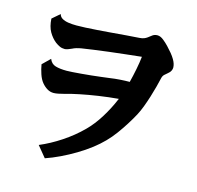

<svg xmlns="http://www.w3.org/2000/svg" viewBox="-112 -867 1044 1020"><g transform="rotate(15 410.0 -357.0)"><path d="M117.2 -482.9Q127.4 -457 151.6 -450Q175.8 -442.9 212.9 -442.9Q224.1 -442.9 245.1 -444.3Q266.1 -445.8 292.5 -448Q318.8 -450.2 346.7 -453.1Q374.5 -456.1 400.1 -459.2Q425.8 -462.4 444.8 -464.8Q470.7 -468.8 499 -470.7Q527.3 -472.7 552.2 -472.7Q561.5 -509.3 569.1 -548.1Q576.7 -586.9 580.1 -618.2Q537.6 -613.8 492.4 -608.6Q447.3 -603.5 404.1 -598.4Q360.8 -593.3 323.2 -587.9Q289.1 -583.5 258.5 -578.4Q228 -573.2 210.9 -564Q200.2 -559.1 189.9 -555.4Q179.7 -551.8 172.9 -551.8Q157.2 -551.8 145.3 -557.4Q133.3 -563 121.1 -571.8Q97.7 -590.3 81.5 -618.4Q65.4 -646.5 63 -689.9L105 -726.1Q108.4 -711.4 121.8 -703.4Q135.3 -695.3 156 -692.1Q176.8 -689 201.2 -689Q221.2 -689 250.7 -690.4Q280.3 -691.9 314 -694.3Q347.7 -696.8 378.9 -699.2Q426.8 -703.1 470.9 -706.8Q515.1 -710.4 542 -711.9Q556.6 -712.9 565.9 -716.6Q575.2 -720.2 583 -725.8Q590.8 -731.4 600.1 -738.8Q607.4 -745.1 615.2 -747.6Q623 -750 630.9 -750Q647.9 -750 666 -734.9Q680.2 -723.6 694.6 -708.5Q709 -693.4 721.7 -678Q734.4 -662.6 742.2 -648.9Q755.9 -625.5 755.9 -605Q755.9 -597.7 751.7 -588.4Q747.6 -579.1 736.8 -570.8Q726.6 -563 718.8 -555.2Q710.9 -547.4 708 -534.2Q703.6 -513.7 696 -485.4Q688.5 -457 679 -426.5Q669.4 -396 658.7 -367.4Q647.9 -338.9 636.2 -316.9Q603.5 -256.3 560.5 -197.3Q517.6 -138.2 456.1 -90.8Q421.4 -64 381.3 -40Q341.3 -16.1 300.5 3.4Q259.8 22.9 221.2 36.1L171.9 -23.9Q230 -48.3 288.1 -86.7Q346.2 -125 394 -172.9Q431.6 -210.4 463.6 -262Q495.6 -313.5 519.5 -370.6Q463.9 -365.7 410.2 -357.7Q356.4 -349.6 311.3 -340.3Q266.1 -331.1 234.9 -321.8Q216.8 -316.9 201.7 -314Q186.5 -311 175.8 -311Q157.2 -311 140.9 -320.8Q124.5 -330.6 110.8 -347.2Q97.2 -363.8 88.4 -389.9Q79.6 -416 75.2 -441.9Z"/></g></svg>

Font: BIZ UDPMincho
Style: Bold
Weight: 700
Designer: TypeBank Co., Ltd.
Foundry: Morisawa Inc.
Version: Version 1.06